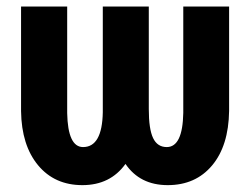

<svg xmlns="http://www.w3.org/2000/svg" viewBox="-20 -548 742 579"><path d="M670.9 -528.3V-213.4Q669.4 -108.4 619.6 -49.1Q569.8 10.3 485.8 10.3Q401.9 10.3 358.4 -53.7Q312.5 10.3 228.5 10.3Q144.5 10.3 94.7 -49.8Q44.9 -109.9 43.5 -212.9V-528.3H182.6V-207Q184.6 -104.5 230.5 -104.5Q288.1 -104.5 290 -209.5V-528.3H428.7V-218.8Q428.7 -158.7 441.7 -131.6Q454.6 -104.5 482.9 -104.5Q530.8 -104.5 532.7 -207.5V-528.3Z"/></svg>

Font: RobotoCondensed-Bold
Style: Bold
Weight: 700
Designer: Google
Version: Version 2.001240; 2014